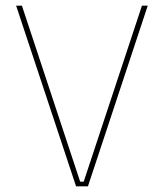

<svg xmlns="http://www.w3.org/2000/svg" viewBox="-20 -659 580 679"><path d="M291 0H249L37 -639H57.5L263.5 -16.5H276L482 -639H502.5Z"/></svg>

Font: Anek Kannada Medium Thin
Style: Regular
Weight: 250
Version: Version 1.003